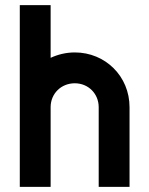

<svg xmlns="http://www.w3.org/2000/svg" viewBox="-20 -726 581 747"><path d="M57 -706V1H177V-309C177 -362 218 -402 271 -402C324 -402 364 -361 364 -309V1H484V-309C484 -429 390 -522 271 -522C237 -522 205 -514 177 -501V-706Z"/></svg>

Font: Lineal
Style: Bold
Weight: 700
Designer: Created by Frank Adebiaye with contributions from Anton Moglia & Ariel Martín Pérez
Created by Frank ADEBIAYE with FontF
Foundry: Velvetyne Type Foundry
Version: Version 2.000;Glyphs 3.2 (3227)